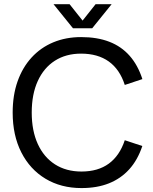

<svg xmlns="http://www.w3.org/2000/svg" viewBox="-20 -902 749 938"><path d="M378.1 16.8Q278.2 16.8 202.3 -28.8Q126.4 -74.5 84.2 -157.5Q41.9 -240.5 41.9 -352Q41.9 -436.7 65.9 -504.6Q89.9 -572.5 134.3 -621Q178.7 -669.5 240.3 -695.2Q301.9 -720.8 376.5 -720.8Q455.1 -720.8 514 -698Q572.9 -675.3 613.3 -629.5Q653.6 -583.8 675.6 -515.6L589.6 -487Q565.3 -562.9 511.6 -601.5Q457.9 -640 376.1 -640Q302.2 -640 248 -605.3Q193.8 -570.6 164.4 -505.9Q135 -441.3 135 -352Q135 -263.7 164.4 -199Q193.8 -134.3 248.5 -99.1Q303.2 -64 378 -64Q458.7 -64 511.6 -102.6Q564.5 -141.3 589.6 -217L675.3 -188.6Q652.5 -120.3 611.5 -75Q570.4 -29.6 512.4 -6.4Q454.4 16.8 378.1 16.8ZM336.4 -764 241.4 -881.6H319.8L403.7 -776H363.3L447.1 -881.6H525.5L430.5 -764Z"/></svg>

Font: TikTok Sans Light
Style: Regular
Weight: 300
Version: Version 4.000